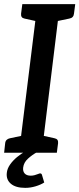

<svg xmlns="http://www.w3.org/2000/svg" viewBox="-20 -739 384 929"><path d="M72 0 161 -719H270L182 0ZM0 0 5 -46Q6 -56 12 -62Q18 -68 28 -70L99 -85L101 0ZM154 0 176 -85 244 -70Q254 -68 258 -62Q262 -56 261 -46L255 0ZM189 -719 167 -634 99 -649Q89 -651 85 -657Q81 -663 82 -673L88 -719ZM344 -719 338 -673Q337 -663 331.5 -657Q326 -651 315 -649L243 -634V-719ZM174 100Q181 100 183 107L194 144Q177 155 152 162.5Q127 170 102 170Q56 170 32.5 150Q9 130 13 97Q15 77 28.5 57.5Q42 38 62.5 21Q83 4 107 -9L158 -2Q136 10 115.5 28.5Q95 47 92 72Q90 90 99.5 100.5Q109 111 129 111Q138 111 147.5 108.5Q157 106 164 103Q171 100 174 100Z"/></svg>

Font: Aleo Medium
Style: Italic
Weight: 500
Italic angle: -7°
Designer: Alessio Laiso
Foundry: Alessio Laiso
Version: Version 2.001;gftools[0.9.29]